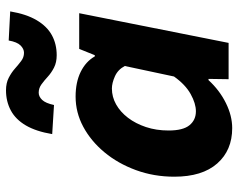

<svg xmlns="http://www.w3.org/2000/svg" viewBox="-97 -685 794 640"><g transform="rotate(-90 300.0 -365.0)"><path d="M193 12Q119 12 75 -38Q31 -88 31 -181Q31 -249 53 -309Q75 -369 112.5 -414Q150 -459 197.5 -484.5Q245 -510 298 -510Q346 -510 380.5 -493Q415 -476 432 -446H436L457 -498H576L477 0H356L357 -67H353Q319 -30 276.5 -9Q234 12 193 12ZM249 -109Q275 -109 306.5 -126.5Q338 -144 365 -182L400 -346Q388 -369 365.5 -379Q343 -389 325 -389Q297 -389 272 -375Q247 -361 227.5 -335.5Q208 -310 196.5 -275.5Q185 -241 185 -200Q185 -152 202.5 -130.5Q220 -109 249 -109ZM436 -573Q412 -573 394.5 -582Q377 -591 364 -603Q351 -615 338.5 -624Q326 -633 311 -633Q298 -633 287 -621.5Q276 -610 270 -582L173 -588Q182 -642 202 -676Q222 -710 252 -726Q282 -742 319 -742Q343 -742 360.5 -733Q378 -724 391 -712.5Q404 -701 416.5 -691.5Q429 -682 444 -682Q457 -682 468.5 -693.5Q480 -705 485 -733L582 -728Q573 -674 552.5 -639.5Q532 -605 502.5 -589Q473 -573 436 -573Z"/></g></svg>

Font: Source Code Pro ExtraLight ExtraBold
Style: Italic
Weight: 800
Italic angle: -11°
Monospace: yes
Version: Version 1.016;hotconv 1.0.116;makeotfexe 2.5.65601